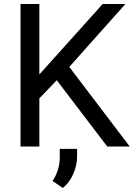

<svg xmlns="http://www.w3.org/2000/svg" viewBox="-20 -731 667 958"><path d="M263.2 -330.6 176.3 -240.2V0H82.5V-710.9H176.3V-359.4L492.2 -710.9H605.5L325.7 -397L627.4 0H515.1ZM293.5 207 242.2 171.9Q277.3 118.7 278.3 56.6V11.7H364.7V48.8Q364.7 93.3 345.5 137Q326.2 180.7 293.5 207Z"/></svg>

Font: APIMedia Roboto
Style: Regular
Weight: 400
Designer: Google
Version: Version 2.137; 2017